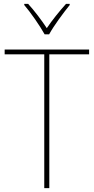

<svg xmlns="http://www.w3.org/2000/svg" viewBox="-20 -969 483 989"><path d="M210 -792H233C257 -836 305 -901 339 -943V-949H320C284 -909 248 -864 221 -824C195 -864 157 -914 125 -949H105V-943C137 -906 185 -837 210 -792ZM234 0V-689H439V-714H4V-689H208V0Z"/></svg>

Font: Noto Sans Arabic UI SmCn Th
Style: Regular
Weight: 100
Width: 4
Designer: Monotype Design Team, Nadine Chahine and Nizar Qandah
Foundry: Monotype Imaging Inc.
Version: Version 2.010